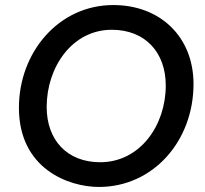

<svg xmlns="http://www.w3.org/2000/svg" viewBox="-20 -731 811 761"><path d="M372 10C588 10 747 -173 747 -398C747 -585 615 -711 429 -711C212 -711 55 -523 55 -304C55 -62 252 10 372 10ZM377 -88C247 -88 165 -175 165 -307C165 -465 266 -613 423 -613C556 -613 637 -523 637 -392C637 -234 535 -88 377 -88Z"/></svg>

Font: Fixel Display Medium
Style: Italic
Weight: 500
Italic angle: -10°
Designer: AlfaBravo + MacPaw
Foundry: Kyrylo Tkachov, Marchela Mozhyna, Serhii Makarenko, Maria Weinstein, Zakhar Kryvoshyya
Version: Version 1.210;Glyphs 3.2 (3217)